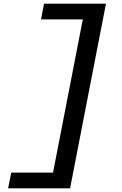

<svg xmlns="http://www.w3.org/2000/svg" viewBox="-20 -821 660 1041"><path d="M360 200 554.5 -801H218.5L202.5 -716H429L267.5 115H41L24 200Z"/></svg>

Font: Monaspace Neon Medium
Style: Italic
Weight: 500
Italic angle: -11°
Designer: Riley Cran & the Lettermatic Team
Foundry: Lettermatic
Version: Version 1.200 (Monaspace Neon)